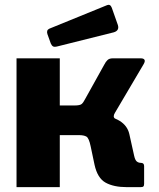

<svg xmlns="http://www.w3.org/2000/svg" viewBox="-20 -770 653 790"><path d="M48 0V-530H226V-336H316L390 -296Q441 -292 472.5 -272.5Q504 -253 512 -219L532 -129Q536 -111 543 -105.5Q550 -100 559 -100Q573 -100 573 -87V-14Q573 -6 570 -3Q567 0 559 0H502Q448 0 414.5 -18.5Q381 -37 369 -92L353 -168Q346 -202 335.5 -208Q325 -214 305 -214H226V0ZM286 -265V-336Q309 -336 316 -342Q323 -348 330 -362L409 -504Q415 -516 422.5 -523Q430 -530 444 -530H559Q571 -530 574.5 -524Q578 -518 571 -506L453 -306Q448 -298 448 -291.5Q448 -285 455 -281ZM440 -738 465 -667Q472 -644 448 -637L216 -579Q204 -576 198.5 -579Q193 -582 189 -591L175 -630Q170 -646 183 -652L421 -749Q434 -754 440 -738Z"/></svg>

Font: Libre Franklin ExtraBold
Style: Regular
Weight: 800
Designer: Pablo Impallari, Rodrigo Fuenzalida, Nhung Nguyen
Foundry: Impallari Type
Version: Version 3.000